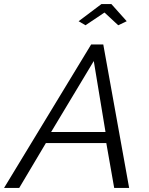

<svg xmlns="http://www.w3.org/2000/svg" viewBox="-65 -930 736 950"><path d="M324 -825 437 -910H486L562 -825L520 -805L452 -868L358 -805ZM386 -710H446L574 0H500L461 -222H162L30 0H-45ZM457 -277 399 -628 188 -277Z"/></svg>

Font: Raleway-v4020
Style: Italic
Weight: 400
Italic angle: -12°
Designer: Matt McInerney, Pablo Impallari, Rodrigo Fuenzalida
Foundry: Matt McInerney, Pablo Impallari, Rodrigo Fuenzalida
Version: Version 4.020;PS 004.020;hotconv 1.0.88;makeotf.lib2.5.64775